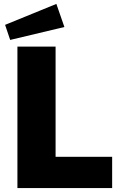

<svg xmlns="http://www.w3.org/2000/svg" viewBox="-20 -961 618 981"><path d="M268 -941 6 -834 32 -757 309 -823ZM69 -723V0H553V-160H264V-723Z"/></svg>

Font: United Sans Black
Style: Regular
Weight: 900
Designer: Pablo Impallari, Rodrigo Fuenzalida (Modified by Dan O. Williams)
Version: Version 1.000;PS 001.000;hotconv 1.0.88;makeotf.lib2.5.64775